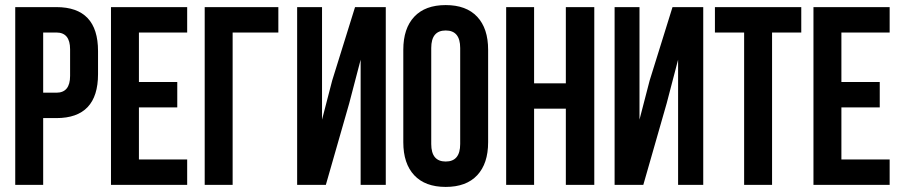

<svg xmlns="http://www.w3.org/2000/svg" viewBox="-20 -728 3551 756"><path d="M202 -700Q366 -700 366 -527V-436Q366 -263 202 -263H150V0H40V-700ZM150 -600V-363H202Q256 -363 256 -429V-534Q256 -600 202 -600Z M527 -405H678V-305H527V-100H717V0H417V-700H717V-600H527Z M786 0V-700H1076V-600H896V0Z M1263 0H1150V-700H1248V-257L1288 -411L1378 -700H1499V0H1400V-493L1355 -321Z M1678 -161Q1678 -92 1735 -92Q1792 -92 1792 -161V-539Q1792 -608 1735 -608Q1678 -608 1678 -539ZM1568 -532Q1568 -616 1611 -662Q1654 -708 1735 -708Q1816 -708 1859 -662Q1902 -616 1902 -532V-168Q1902 -84 1859 -38Q1816 8 1735 8Q1654 8 1611 -38Q1568 -84 1568 -168Z M2083 0H1973V-700H2083V-400H2208V-700H2320V0H2208V-300H2083Z M2513 0H2400V-700H2498V-257L2538 -411L2628 -700H2749V0H2650V-493L2605 -321Z M2795 -700H3135V-600H3020V0H2910V-600H2795Z M3293 -405H3444V-305H3293V-100H3483V0H3183V-700H3483V-600H3293Z"/></svg>

Font: Adderley Bold
Style: Regular
Weight: 700
Designer: gorohovskiy
Version: Version 1.003 November 13, 2017